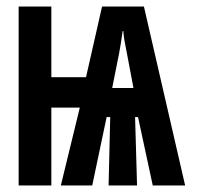

<svg xmlns="http://www.w3.org/2000/svg" viewBox="-20 -567 603 587"><path d="M37 0V-547H137V-331H243L292 -547H420L546 0H447L402 -209H393L399 0H312L317 -209H306L262 0H166L224 -238H137V0ZM323 -298H388L368 -404Q366 -415 362 -435Q358 -455 357 -472H355Q352 -451 349.5 -435Q347 -419 344 -403Z"/></svg>

Font: Noto Sans Mono SemiCondensed
Style: Bold
Weight: 700
Width: 4
Designer: Monotype Design Team
Foundry: Monotype Imaging Inc.
Version: Version 2.014